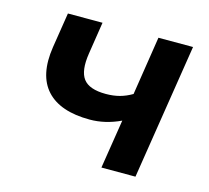

<svg xmlns="http://www.w3.org/2000/svg" viewBox="-78 -579 730 670"><g transform="rotate(15 287.0 -244.5)"><path d="M341 0 369 -177Q314 -151 258 -151Q151 -151 102 -204.5Q53 -258 69 -362L89 -489H214L196 -373Q186 -309 207.5 -280.5Q229 -252 289 -252Q316 -252 338.5 -258Q361 -264 383 -277L416 -489H541L464 0Z"/></g></svg>

Font: Nunito Sans
Style: Bold Italic
Weight: 700
Italic angle: -9°
Designer: Vernon Adams
Foundry: Vernon Adams
Version: Version 3.006; ttfautohint (v1.8.3)